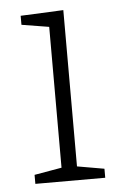

<svg xmlns="http://www.w3.org/2000/svg" viewBox="-44 -561 375 594"><g transform="rotate(-5 143.5 -264.0)"><path d="M175 -35 167 -44 259 -28V0H42V-28L134 -44L127 -35V-487L134 -479L42 -494V-522L175 -528Z"/></g></svg>

Font: Bitter Thin Light
Style: Regular
Weight: 300
Version: Version 2.002